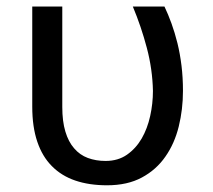

<svg xmlns="http://www.w3.org/2000/svg" viewBox="-20 -548 640 578"><path d="M167.5 -528.3H77.1V-227.1Q77.1 -166 92.3 -121.3Q107.4 -76.7 136.2 -47.9Q165 -18.6 206.8 -4.4Q248.5 9.8 302.2 9.8Q363.8 9.8 407.2 -13.7Q450.7 -37.1 478 -76.7Q505.4 -115.7 518.1 -167.2Q530.8 -218.8 530.8 -274.4Q530.8 -314.5 526.4 -350.3Q522 -386.2 514.2 -418Q506.3 -449.7 496.3 -477.3Q486.3 -504.9 475.1 -528.3H379.9Q405.3 -467.3 422.1 -403.6Q439 -339.8 440.4 -274.4Q440.4 -236.3 432.1 -198.7Q423.8 -161.1 406.7 -131.3Q389.2 -101.1 362.3 -82.3Q335.4 -63.5 297.9 -63.5Q268.6 -63.5 244.4 -72.5Q220.2 -81.5 203.1 -101.6Q186 -121.1 176.8 -151.9Q167.5 -182.6 167.5 -226.1Z"/></svg>

Font: RobotoMono Nerd Font
Style: Regular
Weight: 400
Monospace: yes
Designer: Google
Version: Version 3.000;Nerd Fonts 3.2.1